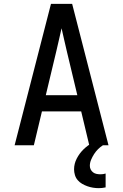

<svg xmlns="http://www.w3.org/2000/svg" viewBox="-20 -755 640 998"><path d="M56 0 245 -735H355L544 0H444L402 -176H198L156 0ZM382 -260 327 -490Q320 -519 313.5 -548.5Q307 -578 300 -608Q293 -578 286.5 -548.5Q280 -519 273 -490L218 -260ZM493 223Q478 223 463 220.5Q448 218 434 213Q420 208 407 200.5Q394 193 384 181.5Q374 170 369.5 155Q365 140 365 125Q365 96 379 69Q393 42 414 21.5Q435 1 461 -13.5Q487 -28 515 -36V0Q501 9 489.5 20.5Q478 32 469 46Q460 60 453.5 75.5Q447 91 447 107Q447 117 451.5 126Q456 135 464 141Q472 147 482 149Q492 151 502 151Q509 151 516 150Q523 149 529 147V219Q520 221 511 222Q502 223 493 223Z"/></svg>

Font: Iosevka SS04 Medium Extended
Style: Regular
Weight: 500
Width: 7
Monospace: yes
Designer: Belleve Invis
Foundry: Belleve Invis
Version: Version 19.0.0; ttfautohint (v1.8.4)